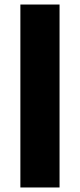

<svg xmlns="http://www.w3.org/2000/svg" viewBox="-20 -828 353 848"><path d="M70 0V-808H243V0Z"/></svg>

Font: Encode Sans Expanded
Style: Bold
Weight: 700
Width: 7
Designer: Multiple Designers
Foundry: Impallari Type
Version: Version 2.000